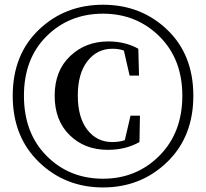

<svg xmlns="http://www.w3.org/2000/svg" viewBox="-20 -780 878 818"><path d="M511.7 -182.6 536.1 -287.1H576.2L574.2 -174.8Q515.6 -141.6 439.5 -141.6Q340.8 -141.6 276.9 -204.1Q212.9 -266.6 212.9 -372.1Q212.9 -478.5 278.8 -541Q344.7 -603.5 441.4 -603.5Q513.7 -603.5 569.3 -572.3L572.3 -458H532.2L507.8 -564.5Q487.3 -572.3 459 -572.3Q393.6 -572.3 352.5 -519.5Q311.5 -466.8 311.5 -373Q311.5 -279.3 352.1 -227.1Q392.6 -174.8 458 -174.8Q487.3 -174.8 511.7 -182.6ZM418.9 -18.6Q561.5 -18.6 659.2 -116.7Q756.8 -214.8 756.8 -372.1Q756.8 -528.3 659.2 -625Q561.5 -721.7 418.9 -721.7Q275.4 -721.7 178.7 -626Q82 -530.3 82 -372.1Q82 -212.9 178.7 -115.7Q275.4 -18.6 418.9 -18.6ZM145.5 -653.3Q256.8 -759.8 418.9 -759.8Q581.1 -759.8 692.4 -653.3Q803.7 -546.9 803.7 -372.1Q803.7 -197.3 691.9 -89.4Q580.1 18.6 418.9 18.6Q257.8 18.6 146 -89.4Q34.2 -197.3 34.2 -372.1Q34.2 -546.9 145.5 -653.3Z"/></svg>

Font: GenRyuMin TW TTF Bold
Style: Regular
Weight: 700
Version: Version 1.300